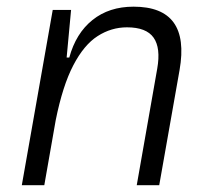

<svg xmlns="http://www.w3.org/2000/svg" viewBox="-20 -547 626 567"><path d="M44.4 0 135.7 -517.6H189.9L176.8 -377H184.6Q204.1 -448.7 253.2 -488Q302.2 -527.3 374.5 -527.3Q543 -527.3 510.3 -340.3L450.2 0H383.8L444.3 -344.2Q455.1 -405.3 433.6 -435.8Q412.1 -466.3 355 -466.3Q308.6 -466.3 268.3 -440.4Q228 -414.6 196.5 -354.2Q165 -293.9 144.5 -191.9L110.8 0Z"/></svg>

Font: Cascadia Mono Light
Style: Italic
Weight: 300
Italic angle: -10°
Monospace: yes
Designer: Aaron Bell
Foundry: Saja Typeworks
Version: Version 2404.023; ttfautohint (v1.8.4)